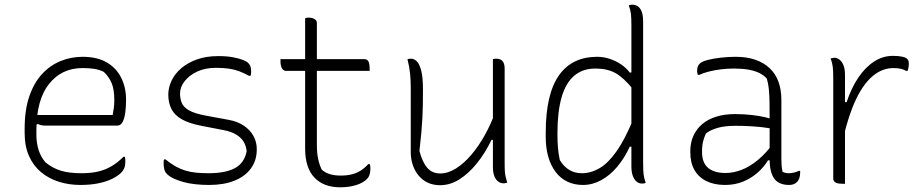

<svg xmlns="http://www.w3.org/2000/svg" viewBox="-20 -778 3920 818"><path d="M332 -536Q394 -536 435 -512Q476 -488 496.5 -446.5Q517 -405 517 -354V-350Q517 -325 514 -300.5Q511 -276 503 -259.5Q495 -243 480 -243H171Q162 -243 154 -245Q146 -247 141 -250L126 -241L122 -288H460Q463 -303 465 -318.5Q467 -334 467 -351Q467 -396 456 -423Q445 -450 422 -472Q403 -481 382.5 -484.5Q362 -488 331 -488Q243 -488 189 -420.5Q135 -353 135 -222V-205Q135 -169 144.5 -139Q154 -109 174 -86Q205 -61 240 -50.5Q275 -40 327 -40Q367 -40 397.5 -47Q428 -54 454.5 -69.5Q481 -85 506 -110H512Q513 -107 513.5 -102Q514 -97 514 -89Q514 -73 509.5 -62Q505 -51 497 -43Q481 -27 455.5 -15Q430 -3 396.5 3.5Q363 10 323 10Q274 10 231 -3.5Q188 -17 155 -44.5Q122 -72 103.5 -113.5Q85 -155 85 -211V-229Q85 -310 105 -368Q125 -426 159.5 -463Q194 -500 238.5 -518Q283 -536 332 -536Z M869 -40Q940 -40 980.5 -61.5Q1021 -83 1031 -134Q1028 -159 1016.5 -176.5Q1005 -194 984 -206Q963 -218 931 -224L838 -242Q786 -252 755 -269.5Q724 -287 710.5 -313.5Q697 -340 697 -375Q697 -405 711 -434.5Q725 -464 752.5 -487.5Q780 -511 819.5 -525Q859 -539 910 -539Q947 -539 973 -534Q999 -529 1015.5 -522.5Q1032 -516 1038 -509Q1043 -504 1045.5 -498.5Q1048 -493 1049 -486.5Q1050 -480 1050 -473Q1050 -469 1049.5 -464Q1049 -459 1047 -455H1041Q1019 -467 999 -474.5Q979 -482 955.5 -485.5Q932 -489 899 -489Q854 -489 820 -473Q786 -457 766.5 -432Q747 -407 747 -379Q747 -359 754 -340.5Q761 -322 785 -308Q809 -294 859 -285L951 -268Q992 -261 1019 -242.5Q1046 -224 1060 -198.5Q1074 -173 1074 -142Q1074 -95 1049.5 -61Q1025 -27 979.5 -8.5Q934 10 871 10Q841 10 813 7Q785 4 761.5 -2.5Q738 -9 720 -17.5Q702 -26 691 -37Q682 -46 679.5 -59Q677 -72 677 -83Q677 -89 677.5 -93Q678 -97 679 -99H685Q707 -81 727.5 -69.5Q748 -58 769 -51.5Q790 -45 814.5 -42.5Q839 -40 869 -40Z M1175 -526H1532Q1546 -526 1550.5 -514.5Q1555 -503 1555 -486Q1555 -485 1555 -483Q1555 -481 1555 -479.5Q1555 -478 1555 -476H1198Q1193 -476 1188.5 -479Q1184 -482 1181 -487.5Q1178 -493 1176.5 -500.5Q1175 -508 1175 -516Q1175 -518 1175 -519.5Q1175 -521 1175 -523Q1175 -525 1175 -526ZM1555 -79Q1557 -75 1557.5 -70Q1558 -65 1558 -58Q1558 -45 1554.5 -34Q1551 -23 1542 -14Q1535 -7 1523.5 -0.5Q1512 6 1497.5 10.5Q1483 15 1466 17.5Q1449 20 1429 20Q1394 20 1366.5 9.5Q1339 -1 1319.5 -21.5Q1300 -42 1290 -73Q1280 -104 1280 -144Q1280 -199 1280 -254Q1280 -309 1280 -364Q1280 -419 1280 -474Q1280 -529 1280 -584Q1280 -613 1280 -642Q1280 -671 1280 -700Q1284 -702 1287.5 -702.5Q1291 -703 1295 -703Q1304 -703 1312 -700.5Q1320 -698 1325 -693Q1330 -688 1330 -680Q1330 -616 1330 -551Q1330 -486 1330 -421Q1330 -356 1330 -291.5Q1330 -227 1330 -162Q1330 -126 1335.5 -100.5Q1341 -75 1351 -55Q1366 -42 1385.5 -36Q1405 -30 1431 -30Q1459 -30 1480 -35.5Q1501 -41 1518 -52Q1535 -63 1549 -79Z M1731 -528Q1744 -528 1755.5 -517Q1767 -506 1774.5 -477.5Q1782 -449 1782 -396Q1782 -361 1781.5 -331.5Q1781 -302 1779.5 -273.5Q1778 -245 1775 -212Q1772 -179 1767 -135Q1779 -88 1800 -63.5Q1821 -39 1855 -39Q1889 -39 1923 -60.5Q1957 -82 1988 -118.5Q2019 -155 2045 -201.5Q2071 -248 2089 -298V-182H2074Q2047 -126 2012 -82.5Q1977 -39 1937.5 -14Q1898 11 1855 11Q1825 11 1802 0Q1779 -11 1763 -30.5Q1747 -50 1738.5 -75.5Q1730 -101 1730 -129Q1730 -175 1730 -220.5Q1730 -266 1730 -311.5Q1730 -357 1730 -402Q1730 -437 1727 -465.5Q1724 -494 1716 -526Q1720 -527 1723.5 -527.5Q1727 -528 1731 -528ZM2094 -528Q2104 -528 2112 -524.5Q2120 -521 2125 -511.5Q2130 -502 2130 -485Q2130 -418 2130 -351Q2130 -284 2130 -217.5Q2130 -151 2130 -84Q2130 -60 2131 -47Q2132 -34 2134.5 -24Q2137 -14 2141 0Q2139 1 2136 1.5Q2133 2 2130.5 2.5Q2128 3 2125 3Q2114 3 2103.5 -4Q2093 -11 2086.5 -26.5Q2080 -42 2080 -67Q2080 -145 2080 -221Q2080 -297 2080 -373Q2080 -449 2080 -526Q2082 -527 2084 -527Q2086 -527 2088.5 -527.5Q2091 -528 2094 -528Z M2523 -536Q2551 -536 2577 -527.5Q2603 -519 2625.5 -504Q2648 -489 2663 -469H2677V-398Q2636 -448 2601.5 -467Q2567 -486 2517 -486Q2462 -486 2426 -455Q2390 -424 2372.5 -363Q2355 -302 2355 -211V-202Q2355 -176 2357 -150Q2359 -124 2365 -96Q2382 -68 2405.5 -54Q2429 -40 2459 -40Q2498 -40 2534.5 -61.5Q2571 -83 2606.5 -133Q2642 -183 2677 -268V-153H2663Q2641 -105 2610 -68Q2579 -31 2541.5 -10.5Q2504 10 2464 10Q2427 10 2397.5 -4Q2368 -18 2347.5 -45Q2327 -72 2316 -109.5Q2305 -147 2305 -195V-212Q2305 -296 2319.5 -357.5Q2334 -419 2362.5 -458.5Q2391 -498 2431.5 -517Q2472 -536 2523 -536ZM2675 -758Q2687 -758 2697.5 -751Q2708 -744 2714 -728Q2720 -712 2720 -685Q2720 -610 2720 -535.5Q2720 -461 2720 -385.5Q2720 -310 2720 -235.5Q2720 -161 2720 -86Q2720 -51 2722 -35Q2724 -19 2731 1Q2729 2 2727 2.5Q2725 3 2723 3.5Q2721 4 2719 4Q2717 4 2715 4Q2703 4 2693 -3.5Q2683 -11 2676.5 -27.5Q2670 -44 2670 -69Q2670 -144 2670 -218.5Q2670 -293 2670 -368.5Q2670 -444 2670 -518.5Q2670 -593 2670 -668Q2670 -703 2668 -719Q2666 -735 2659 -755Q2661 -756 2663 -756.5Q2665 -757 2667 -757.5Q2669 -758 2671 -758Q2673 -758 2675 -758Z M3309 -352Q3309 -321 3309 -289.5Q3309 -258 3309 -226.5Q3309 -195 3309 -163.5Q3309 -132 3309 -100Q3309 -84 3310 -72Q3311 -60 3314 -46Q3320 -43 3326.5 -41.5Q3333 -40 3340 -40Q3353 -40 3364 -43Q3375 -46 3383 -50H3389Q3389 -49 3389 -47Q3389 -45 3389 -43Q3389 -29 3385.5 -19Q3382 -9 3376 -3Q3370 3 3362 6.5Q3354 10 3342 10Q3321 10 3305 3.5Q3289 -3 3279 -16.5Q3269 -30 3264 -51Q3259 -72 3259 -100Q3259 -138 3259 -181Q3259 -224 3259 -252Q3259 -306 3258.5 -340.5Q3258 -375 3255.5 -399Q3253 -423 3247 -443Q3234 -458 3214 -467.5Q3194 -477 3167.5 -481.5Q3141 -486 3106 -486Q3078 -486 3050.5 -482.5Q3023 -479 2999.5 -473Q2976 -467 2959 -459H2953Q2952 -463 2951 -467Q2950 -471 2950 -475Q2950 -486 2952.5 -493.5Q2955 -501 2961 -507Q2970 -516 2995 -522.5Q3020 -529 3052 -532.5Q3084 -536 3114 -536Q3162 -536 3198 -523.5Q3234 -511 3259 -487.5Q3284 -464 3296.5 -430Q3309 -396 3309 -352ZM2971 -130Q2971 -85 2996.5 -63Q3022 -41 3071 -41Q3104 -41 3138.5 -54Q3173 -67 3208.5 -96Q3244 -125 3278 -172L3269 -95H3252Q3236 -68 3209.5 -44Q3183 -20 3147.5 -5Q3112 10 3069 10Q3023 10 2989.5 -6.5Q2956 -23 2938.5 -54Q2921 -85 2921 -129V-134Q2921 -170 2934 -199Q2947 -228 2971.5 -249Q2996 -270 3031.5 -281Q3067 -292 3112 -292Q3149 -292 3183.5 -288Q3218 -284 3242.5 -278Q3267 -272 3275 -267Q3281 -264 3283 -258Q3285 -252 3285 -244.5Q3285 -237 3284 -226Q3256 -233 3228 -236Q3200 -239 3172 -240.5Q3144 -242 3115 -242Q3069 -242 3038.5 -233.5Q3008 -225 2988 -210Q2981 -196 2976 -177.5Q2971 -159 2971 -133Z M3572 -343H3587Q3607 -403 3636.5 -447Q3666 -491 3703.5 -515.5Q3741 -540 3784 -540Q3808 -540 3824 -536.5Q3840 -533 3845 -527Q3849 -523 3850.5 -518Q3852 -513 3852 -506Q3852 -502 3851.5 -498Q3851 -494 3850.5 -490.5Q3850 -487 3849 -483Q3848 -479 3846 -476H3840Q3833 -481 3819.5 -484.5Q3806 -488 3786 -488Q3740 -488 3700 -455.5Q3660 -423 3628 -357Q3596 -291 3572 -188ZM3580 5Q3579 5 3577 5Q3575 5 3573.5 5Q3572 5 3570 5Q3562 5 3554.5 4Q3547 3 3541.5 0.5Q3536 -2 3533 -6.5Q3530 -11 3530 -18Q3530 -60 3530 -102.5Q3530 -145 3530 -187.5Q3530 -230 3530 -272.5Q3530 -315 3530 -357.5Q3530 -400 3530 -442Q3530 -477 3528 -493Q3526 -509 3519 -529Q3522 -530 3524.5 -530.5Q3527 -531 3530 -531.5Q3533 -532 3535 -532Q3546 -532 3556.5 -524Q3567 -516 3573.5 -500Q3580 -484 3580 -459Q3580 -412 3580 -366Q3580 -320 3580 -273.5Q3580 -227 3580 -180.5Q3580 -134 3580 -88Q3580 -42 3580 5Z"/></svg>

Font: Recursive Casual Light
Style: Regular
Weight: 300
Version: Version 1.047